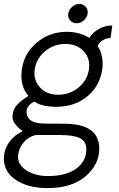

<svg xmlns="http://www.w3.org/2000/svg" viewBox="-67 -713 603 973"><path d="M357.4 -609.6Q340.8 -595.2 320.8 -595.2Q300.8 -595.2 288.3 -609.6Q275.9 -624 279.1 -644Q282.2 -664.1 298.6 -678.5Q314.9 -692.9 335 -692.9Q355 -692.9 367.4 -678.5Q379.9 -664.1 377 -644Q374 -624 357.4 -609.6ZM173.8 240.2Q69.8 240.2 6.8 194.1Q-56.2 147.9 -45.9 70.8Q-41 32.7 -16.1 1.5Q8.8 -29.8 47.9 -47.9Q45.9 -49.8 35.4 -58.3Q24.9 -66.9 20 -72.5Q15.1 -78.1 7.6 -87.6Q0 -97.2 -2.4 -108.6Q-4.9 -120.1 -2.9 -132.8Q1 -162.6 21 -183.3Q41 -204.1 77.1 -227.1Q32.2 -277.8 43.9 -361.8Q55.2 -442.9 119.6 -497.3Q184.1 -551.8 272 -551.8Q335 -551.8 386.2 -521Q402.3 -548.8 434.6 -566.4Q466.8 -584 502 -584L493.2 -520Q472.2 -520 453.6 -509Q435.1 -498 428.2 -480Q460.4 -428.2 451.2 -361.8Q439 -276.9 375.5 -224.4Q312 -171.9 217.8 -171.9Q142.6 -171.9 108.9 -198.2Q87.9 -190.4 76.4 -173.8Q64.9 -157.2 67.9 -139.2Q73.7 -88.4 154.8 -86.9L264.2 -85.9Q433.1 -84 436 36.1Q438 118.2 367.9 179.2Q297.9 240.2 173.8 240.2ZM383.8 -361.8Q391.6 -416 357.4 -453.1Q323.2 -490.2 263.2 -490.2Q205.1 -490.2 161.1 -453.1Q117.2 -416 109.1 -362.1Q101.1 -308.1 135 -270.5Q168.9 -232.9 227.1 -232.9Q287.1 -232.9 331.5 -269.8Q376 -306.6 383.8 -361.8ZM370.1 37.1Q368.2 1 336.2 -13.9Q304.2 -28.8 234.9 -28.8H113.8Q76.7 -20 53.7 7.6Q30.8 35.2 24.9 69.8Q19 118.7 64.5 148.9Q109.9 179.2 175.8 179.2Q271 179.2 322.5 139.2Q374 99.1 370.1 37.1Z"/></svg>

Font: Oakes Grotesk
Style: Light Italic
Weight: 300
Designer: Samuel Oakes
Foundry: Samuel Oakes
Version: Version 1.0 | wf-rip DC20170320